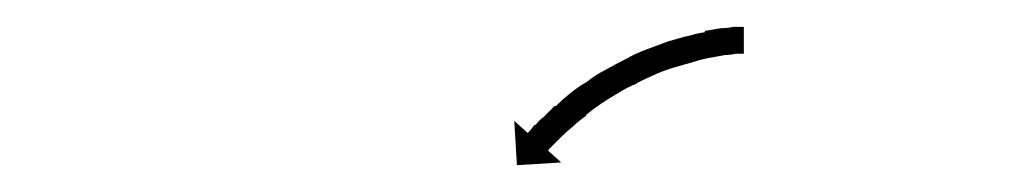

<svg xmlns="http://www.w3.org/2000/svg" viewBox="-20 -576 754 143"><path d="M532 -536Q532 -536 532 -536Q532 -536 532 -536Q532 -536 532 -536Q532 -536 532 -536Q530 -536 527 -536Q527 -536 527 -536Q527 -536 527 -536Q527 -536 527.5 -536Q528 -536 528 -536Q524 -535 519 -535Q519 -535 519 -535Q519 -535 519 -535Q519 -535 519.5 -535Q520 -535 520 -535Q515 -534 509 -533Q509 -533 509 -533Q509 -533 509 -533Q509 -533 509 -533Q509 -533 509 -533Q503 -532 497 -530Q497 -530 497 -530Q497 -530 497 -530Q497 -530 497 -530Q497 -530 497 -530Q490 -528 483 -526Q483 -526 483 -526Q483 -526 483 -526Q483 -526 483 -526Q483 -526 483 -526Q476 -524 469 -521Q469 -521 469 -521Q469 -521 469 -521Q469 -521 469 -521Q469 -521 469 -521Q462 -518 454 -514Q454 -514 454 -514Q454 -514 455 -514Q455 -514 455 -514Q455 -514 455 -514Q447 -511 441 -507Q441 -507 441 -507Q441 -507 441 -507Q441 -507 441 -507Q441 -507 441 -507Q434 -503 428 -499Q428 -499 428 -499Q428 -499 428 -499Q428 -499 428 -499Q428 -499 428 -499Q422 -495 416 -490Q416 -490 416 -490Q416 -490 416 -490Q416 -490 416.5 -490Q417 -490 417 -490Q411 -486 407 -482Q407 -482 407 -482Q407 -482 407 -482Q407 -482 407 -482Q407 -482 407 -482Q402 -478 399 -475Q399 -475 399 -475Q399 -475 399 -475Q399 -475 399 -475Q399 -475 399 -475Q396 -472 393 -469Q393 -469 393 -469Q393 -469 393 -469Q393 -469 393 -469Q393 -469 393 -469Q391 -467 389 -465Q389 -465 389 -465Q389 -465 389 -465Q389 -465 389 -465Q389 -465 389 -465Q389 -464 388 -464L398 -455L365 -453L363 -486L373 -477Q374 -478 375 -479Q375 -479 375 -479Q375 -479 375 -479Q375 -479 375 -479Q375 -479 375 -479Q376 -480 378 -483Q378 -483 378.5 -483Q379 -483 379 -483Q379 -483 379 -483Q379 -483 379 -483Q381 -486 385 -489Q385 -489 385 -489Q385 -489 385 -489Q385 -489 385 -489Q385 -489 385 -489Q389 -493 393 -497Q393 -497 393 -497Q393 -497 393 -497Q394 -497 394 -497Q394 -497 394 -497Q399 -502 404 -506Q404 -506 404 -506Q404 -506 404 -506Q404 -506 404 -506Q404 -506 404 -506Q410 -511 417 -515Q417 -515 417 -515Q417 -515 417 -515Q417 -515 417 -515Q417 -515 417 -515Q423 -520 431 -524Q431 -524 431 -524Q431 -524 431 -524Q431 -524 431 -524Q431 -524 431 -524Q438 -528 446 -532Q446 -532 446 -532Q446 -532 446 -532Q446 -532 446 -532Q446 -532 446 -532Q453 -536 461 -539Q461 -539 461 -539Q461 -539 461 -539Q461 -539 461 -539Q461 -539 461 -539Q469 -542 477 -545Q477 -545 477 -545Q477 -545 477 -545Q477 -545 477 -545Q477 -545 477 -545Q484 -547 491 -549Q491 -549 491 -549Q491 -549 491 -549Q492 -549 492 -549Q492 -549 492 -549Q498 -551 505 -552Q505 -552 505 -552.5Q505 -553 505 -553Q505 -553 505 -553Q505 -553 505 -553Q511 -554 517 -555Q517 -555 517 -555Q517 -555 517 -555Q517 -555 517 -555Q517 -555 517 -555Q522 -555 526 -556Q526 -556 526 -556Q526 -556 526 -556Q526 -556 526 -556Q526 -556 526 -556Q529 -556 532 -556Q532 -556 532 -556Q532 -556 532 -556Q532 -556 532 -556Q532 -556 532 -556Q533 -556 534 -556V-536Q533 -536 532 -536Z"/></svg>

Font: FRB American Cursive Just Arrows Light
Style: Italic
Weight: 300
Italic angle: -25°
Version: Version 2.0;Modular Font Editor K font №1